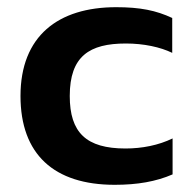

<svg xmlns="http://www.w3.org/2000/svg" viewBox="-20 -504 537 534"><path d="M299 10C362 10 414 1 460 -19V-119C421 -100 375 -91 329 -91C220 -91 174 -135 174 -237C174 -348 229 -383 330 -383C380 -383 426 -373 459 -357V-454C414 -475 370 -484 303 -484C142 -484 37 -404 37 -237C37 -75 130 10 299 10Z"/></svg>

Font: Kanit Medium
Style: Regular
Weight: 500
Designer: Katatrad Team
Foundry: CadsonDemak
Version: Version 1.000;PS 001.000;hotconv 1.0.88;makeotf.lib2.5.64775